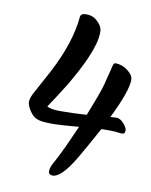

<svg xmlns="http://www.w3.org/2000/svg" viewBox="-85 -823 700 891"><g transform="rotate(10 264.5 -378.0)"><path d="M507.3 -496.1Q507.3 -442.9 441.9 -310.1Q460.9 -311.5 470.7 -311.5Q480.5 -311.5 489.3 -305.9Q498 -300.3 505.4 -292Q522 -272.5 522 -261.2Q522 -250 517.1 -246.1Q512.2 -242.2 498.5 -244.1Q475.1 -247.6 452.6 -247.6H423.3Q417 -247.6 410.2 -247.1Q353.5 -143.1 325.2 -95.7Q265.1 4.4 225.1 4.4Q205.1 4.4 205.1 -13.7Q205.1 -32.7 222.7 -61.5Q242.7 -98.6 264.2 -145L306.6 -239.7Q216.8 -231.9 189.5 -231.9Q137.2 -231.9 118.9 -237.3Q100.6 -242.7 90.6 -252Q80.6 -261.2 72.8 -273.4Q56.6 -299.3 57.4 -315.2Q58.1 -331.1 68.8 -352.5L133.3 -471.7Q210.9 -620.6 221.7 -742.2Q223.6 -759.8 249 -759.8Q276.4 -759.8 293.9 -746.1Q327.1 -719.7 327.1 -691.2Q327.1 -662.6 318.4 -631.6Q309.6 -600.6 294.9 -566.7Q280.3 -532.7 261.2 -496.8Q242.2 -460.9 222.2 -426.8Q168.9 -341.8 145 -307.1Q164.1 -296.4 207.5 -296.4Q271.5 -296.4 332 -300.8L354 -357.4Q386.2 -439.5 393.1 -476.1Q404.3 -517.1 408.7 -538.3Q413.1 -559.6 421.4 -559.6Q452.6 -559.6 480.5 -538.6Q507.3 -518.1 507.3 -496.1Z"/></g></svg>

Font: Courgette
Style: Regular
Weight: 400
Designer: Karolina Lach
Foundry: Sorkin Type Co.
Version: Version 1.002